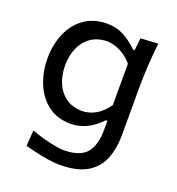

<svg xmlns="http://www.w3.org/2000/svg" viewBox="-137 -653 901 980"><g transform="rotate(20 314.0 -163.0)"><path d="M295.4 217.3Q265.1 217.3 229.2 211.4Q193.4 205.6 160.2 197.8Q127 189.9 104.5 184.1L110.8 98.1Q146.5 111.8 181.9 121.1Q217.3 130.4 245.4 135.3Q273.4 140.1 287.1 140.1Q377.4 140.1 413.1 97.7Q448.7 55.2 448.7 -30.8V-77.1H439.9Q404.3 -38.1 362.3 -18.3Q320.3 1.5 278.3 1.5Q203.1 1.5 152.8 -37.1Q102.5 -75.7 77.4 -138.2Q52.2 -200.7 52.2 -272.5Q52.2 -348.6 78.9 -409.9Q105.5 -471.2 156.2 -507.1Q207 -543 279.3 -543Q331.1 -543 373.3 -519.5Q415.5 -496.1 446.8 -463.9H456.1L463.4 -530.8L558.1 -536.1Q543.5 -410.2 543.5 -286.6V-36.6Q543.5 39.6 520.3 96.7Q497.1 153.8 442.9 185.5Q388.7 217.3 295.4 217.3ZM308.1 -79.6Q390.1 -81.1 447.3 -162.1V-386.7Q418 -421.4 381.1 -439.7Q344.2 -458 309.6 -458.5Q255.9 -457 220.2 -431.4Q184.6 -405.8 166.7 -363.3Q148.9 -320.8 148.9 -269.5Q148.9 -220.2 165.8 -177.5Q182.6 -134.8 218 -107.9Q253.4 -81.1 308.1 -79.6Z"/></g></svg>

Font: Pinar-FD Medium
Style: Regular
Weight: 500
Designer: Amin Abedi
Version: Version 3.000